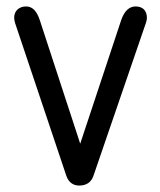

<svg xmlns="http://www.w3.org/2000/svg" viewBox="-20 -576 498 596"><path d="M104 -512C95 -540 82 -556 61 -556C40 -556 24 -543 24 -521C24 -516 25 -510 27 -504L186 -30C193 -10 207 0 226 0C248 0 263 -10 270 -30L433 -505C435 -510 436 -516 436 -521C436 -544 422 -556 401 -556C381 -556 366 -542 356 -513L229 -130Z"/></svg>

Font: Numismatica Pro
Style: Regular
Weight: 400
Designer: Chris Hopkins
Foundry: Edward C. D. Hopkins
Version: Version 2.19D